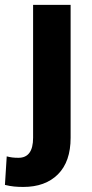

<svg xmlns="http://www.w3.org/2000/svg" viewBox="-64 -548 373 782"><path d="M70.8 -528.3H223.6V13.2Q223.6 110.4 172.1 161.9Q120.6 213.4 30.8 213.4Q10.7 213.4 -6.6 211.7Q-23.9 210 -43.9 205.1L-36.6 88.9Q-25.4 91.8 -14.4 93.3Q-3.4 94.7 11.2 94.7Q70.8 94.7 70.8 13.2Z"/></svg>

Font: Vazirmatn RD ExtraBold
Style: Regular
Weight: 800
Designer: Saber Rastikerdar
Foundry: Saber Rastikerdar
Version: Version 32.102